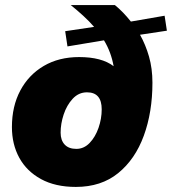

<svg xmlns="http://www.w3.org/2000/svg" viewBox="-20 -727 678 757"><path d="M279 10Q198 10 141.5 -21Q85 -52 56 -105Q27 -158 27 -226Q27 -308 60 -370Q93 -432 152.5 -467Q212 -502 292 -502Q381 -502 428 -466Q423 -494 413.5 -519.5Q404 -545 390 -568L246 -544L237 -604L351 -621Q332 -643 308.5 -664.5Q285 -686 259 -707H433Q449 -694 465 -677.5Q481 -661 496 -642L629 -665L638 -606L532 -590Q554 -551 567.5 -504Q581 -457 581 -401Q581 -285 547 -192Q513 -99 446 -44.5Q379 10 279 10ZM281 -140Q311 -140 333.5 -163.5Q356 -187 368.5 -223Q381 -259 381 -296Q381 -363 323 -363Q290 -363 266.5 -337.5Q243 -312 231 -275.5Q219 -239 219 -204Q219 -174 235 -157Q251 -140 281 -140Z"/></svg>

Font: Prodigy Sans ExtraBold
Style: Italic
Weight: 800
Italic angle: -13°
Designer: Wei Huang
Foundry: Wei Huang
Version: Version 1.003; ttfautohint (v1.8.3)